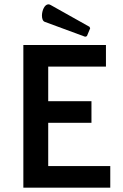

<svg xmlns="http://www.w3.org/2000/svg" viewBox="-20 -868 569 888"><path d="M403 -400H203V-560H470V-660H88V0H490V-100H203V-300H403ZM382 -701 397 -737 394 -744 214 -845C210 -847 207 -848 204 -848C186 -848 174 -819 174 -796C174 -782 178 -770 187 -767L374 -698Z"/></svg>

Font: Quattrocento Sans
Style: Bold
Weight: 700
Designer: Pablo Impallari
Foundry: Pablo Impallari, Igino Marini, Brenda Gallo
Version: Version 2.000